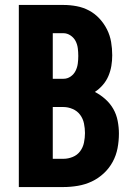

<svg xmlns="http://www.w3.org/2000/svg" viewBox="-20 -755 540 775"><path d="M56 0V-735H236Q263 -735 289.5 -730Q316 -725 339.5 -712.5Q363 -700 381.5 -680Q400 -660 412 -636Q424 -612 428.5 -585.5Q433 -559 433 -532Q433 -510 429.5 -489Q426 -468 417.5 -448Q409 -428 394.5 -411.5Q380 -395 363 -384Q386 -372 405.5 -354.5Q425 -337 437.5 -315Q450 -293 455 -267Q460 -241 460 -216Q460 -186 454.5 -157Q449 -128 435 -102Q421 -76 399 -55.5Q377 -35 350.5 -22.5Q324 -10 294.5 -5Q265 0 236 0ZM193 -437H236Q252 -437 265 -446Q278 -455 285 -469Q292 -483 294 -498.5Q296 -514 296 -529Q296 -545 294 -560.5Q292 -576 285 -589.5Q278 -603 264.5 -612Q251 -621 236 -621H193ZM236 -114Q255 -114 273.5 -121.5Q292 -129 303.5 -144.5Q315 -160 319 -179.5Q323 -199 323 -218Q323 -237 319 -256.5Q315 -276 303.5 -291.5Q292 -307 273.5 -315Q255 -323 236 -323H193V-114Z"/></svg>

Font: iosevka_custom_sans_ss08 Heavy
Style: Regular
Weight: 900
Designer: Belleve Invis
Foundry: Belleve Invis
Version: Version 10.3.0; ttfautohint (v1.8.3)